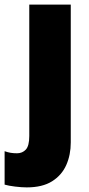

<svg xmlns="http://www.w3.org/2000/svg" viewBox="-66 -573 388 833"><path d="M50 240Q28 240 -0.5 236.5Q-29 233 -46 228V83Q-32 88 -19.5 90Q-7 92 8 92Q31 92 46 76Q61 60 61 17V-553H241V45Q241 99 221.5 143Q202 187 160 213.5Q118 240 50 240Z"/></svg>

Font: Noto Sans SemiCondensed Black
Style: Regular
Weight: 900
Width: 4
Designer: Monotype Design Team
Foundry: Monotype Imaging Inc.
Version: Version 2.013; ttfautohint (v1.8.4.7-5d5b)